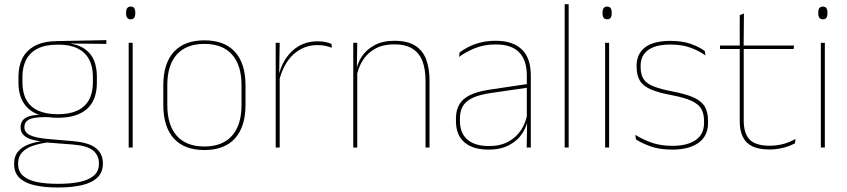

<svg xmlns="http://www.w3.org/2000/svg" viewBox="-20 -684 3926 890"><path d="M248 -138Q160 -138 112.8 -179.5Q65.5 -221 65.5 -302V-329Q65.5 -376.5 83.5 -413Q101.5 -449.5 140.8 -471Q180 -492.5 243.5 -493.5L473 -498V-480.5L286 -482.5L285.5 -485Q340 -479.5 371.2 -458.2Q402.5 -437 415.8 -404Q429 -371 429 -330V-300.5Q429 -219.5 383 -178.8Q337 -138 248 -138ZM245.5 168H254Q308 168 349.5 159.2Q391 150.5 414.8 130.2Q438.5 110 438.5 75.5V73.5Q438.5 35.5 410.8 13.2Q383 -9 318 -14L190.5 -24L207 -24.5Q165 -19.5 132.8 -8.5Q100.5 2.5 82.2 22.5Q64 42.5 64 74V75.5Q64 111 87.2 131.2Q110.5 151.5 151.5 159.8Q192.5 168 245.5 168ZM254 185H245.5Q186.5 185 141.5 175Q96.5 165 71 141.2Q45.5 117.5 45.5 76.5V74.5Q45.5 39 65 17Q84.5 -5 116.5 -16.2Q148.5 -27.5 186 -30.5L185 -27.5Q127 -32 101.2 -48.5Q75.5 -65 75.5 -93.5V-94Q75.5 -112 84.5 -124.8Q93.5 -137.5 113.8 -144.5Q134 -151.5 166.5 -151.5V-158L222 -141H183.5Q132.5 -140.5 112.8 -129Q93 -117.5 93 -95V-94.5Q93 -71 118 -58Q143 -45 205 -39.5L320.5 -29.5Q393.5 -23 425.2 3.2Q457 29.5 457 72.5V74.5Q457 115 431.2 139.2Q405.5 163.5 359.8 174.2Q314 185 254 185ZM248 -154.5Q301.5 -154.5 337.5 -171Q373.5 -187.5 392 -220.2Q410.5 -253 410.5 -300.5V-330Q410.5 -376.5 392.5 -409.5Q374.5 -442.5 339.2 -459.8Q304 -477 252 -477H247Q189 -477 153 -458Q117 -439 100.5 -405.5Q84 -372 84 -329V-302Q84 -253.5 102.2 -220.8Q120.5 -188 157 -171.2Q193.5 -154.5 248 -154.5Z M595 0H576.5V-485.5H595ZM586 -594.5Q575.5 -594.5 570 -601.2Q564.5 -608 564.5 -622V-626.5Q564.5 -640 570 -646.8Q575.5 -653.5 586 -653.5Q596.5 -653.5 601.8 -646.8Q607 -640 607 -626.5V-622Q607 -608 601.8 -601.2Q596.5 -594.5 586 -594.5Z M927.5 11.5Q834 11.5 785.5 -42.5Q737 -96.5 737 -197.5V-289Q737 -390 785.8 -443.5Q834.5 -497 927.5 -497Q1020.5 -497 1069.2 -443.5Q1118 -390 1118 -289V-197.5Q1118 -96.5 1069.2 -42.5Q1020.5 11.5 927.5 11.5ZM927.5 -5Q1011 -5 1055.2 -54.5Q1099.5 -104 1099.5 -197.5V-289Q1099.5 -382 1055.5 -431.2Q1011.5 -480.5 927.5 -480.5Q843.5 -480.5 799.5 -431.2Q755.5 -382 755.5 -289V-197.5Q755.5 -104 799.5 -54.5Q843.5 -5 927.5 -5Z M1273.5 -308.5 1264 -320.5 1269.5 -325Q1286 -402 1334 -447.2Q1382 -492.5 1452 -492.5Q1473 -492.5 1489.2 -489Q1505.5 -485.5 1516.5 -480.5L1518 -462.5Q1505 -468 1488 -471.5Q1471 -475 1450.5 -475Q1389 -475 1341.8 -433.2Q1294.5 -391.5 1273.5 -308.5ZM1276.5 0H1258V-485.5H1276.5L1274 -335L1276.5 -332.5Z M1971 0H1952.5V-310Q1952.5 -363 1938.2 -400.5Q1924 -438 1892 -458.2Q1860 -478.5 1806.5 -478.5Q1757 -478.5 1720.2 -458.8Q1683.5 -439 1661.5 -404.2Q1639.5 -369.5 1632.5 -325L1623.5 -344H1629Q1633.5 -385 1655.2 -419.2Q1677 -453.5 1715.5 -474.2Q1754 -495 1807.5 -495Q1868 -495 1903.8 -472.8Q1939.5 -450.5 1955.2 -409.2Q1971 -368 1971 -311ZM1636 0H1617.5V-485.5H1636L1634 -358.5H1636Z M2440.5 0H2421.5L2423.5 -128L2422 -131.5V-292V-334.5Q2422 -404.5 2386.8 -441.2Q2351.5 -478 2278 -478Q2223.5 -478 2180.5 -460.2Q2137.5 -442.5 2108 -420L2110.5 -441Q2126 -453 2149.8 -465.5Q2173.5 -478 2205.8 -486.5Q2238 -495 2278 -495Q2319.5 -495 2350 -484.2Q2380.5 -473.5 2400.8 -453Q2421 -432.5 2430.8 -402.8Q2440.5 -373 2440.5 -335ZM2244.5 9.5Q2172 9.5 2132.8 -24.2Q2093.5 -58 2093.5 -123V-134.5Q2093.5 -192.5 2129.5 -224.2Q2165.5 -256 2250 -268.5L2431 -295.5L2431.5 -278.5L2253.5 -252.5Q2178.5 -241.5 2145.2 -214.5Q2112 -187.5 2112 -135.5V-124Q2112 -66.5 2146.8 -36.8Q2181.5 -7 2247 -7Q2299 -7 2336.2 -27.2Q2373.5 -47.5 2396 -82.2Q2418.5 -117 2425 -160.5L2434.5 -142H2428.5Q2424.5 -102.5 2402.5 -67.8Q2380.5 -33 2341 -11.8Q2301.5 9.5 2244.5 9.5Z M2616 0H2597.5V-664.5H2616Z M2803.5 0H2785V-485.5H2803.5ZM2794.5 -594.5Q2784 -594.5 2778.5 -601.2Q2773 -608 2773 -622V-626.5Q2773 -640 2778.5 -646.8Q2784 -653.5 2794.5 -653.5Q2805 -653.5 2810.2 -646.8Q2815.5 -640 2815.5 -626.5V-622Q2815.5 -608 2810.2 -601.2Q2805 -594.5 2794.5 -594.5Z M3096 9.5Q3037.5 9.5 2995.8 -5.5Q2954 -20.5 2928 -37.5L2925 -59Q2960 -37 3001.2 -22.5Q3042.5 -8 3097 -8Q3165.5 -8 3204.5 -34.8Q3243.5 -61.5 3243.5 -113.5V-123.5Q3243.5 -157 3231 -179Q3218.5 -201 3186 -216.2Q3153.5 -231.5 3093 -243Q3031.5 -254.5 2996 -270Q2960.5 -285.5 2945.8 -310.5Q2931 -335.5 2931 -374.5V-379.5Q2931 -434.5 2970.2 -464.5Q3009.5 -494.5 3088 -494.5Q3144 -494.5 3183.8 -480Q3223.5 -465.5 3247 -447.5L3250 -427Q3219.5 -449 3180.2 -463.2Q3141 -477.5 3087.5 -477.5Q3040.5 -477.5 3010 -465.8Q2979.5 -454 2964.5 -432Q2949.5 -410 2949.5 -379.5V-374.5Q2949.5 -339.5 2962.8 -318.2Q2976 -297 3008.5 -284Q3041 -271 3097.5 -260Q3161.5 -248 3197.2 -231.2Q3233 -214.5 3247.5 -188.8Q3262 -163 3262 -124.5V-113.5Q3262 -54 3218.2 -22.2Q3174.5 9.5 3096 9.5Z M3547.5 9Q3499 9 3468.5 -5.2Q3438 -19.5 3423.5 -49Q3409 -78.5 3409 -123V-462.5H3427.5V-124.5Q3427.5 -65.5 3455 -37Q3482.5 -8.5 3548 -8.5Q3579 -8.5 3609.2 -16.2Q3639.5 -24 3667.5 -40L3665 -20Q3642 -7 3610.8 1Q3579.5 9 3547.5 9ZM3658.5 -457H3317.5V-473H3661ZM3427 -468H3409V-614L3428.5 -621.5Z M3803.5 0H3785V-485.5H3803.5ZM3794.5 -594.5Q3784 -594.5 3778.5 -601.2Q3773 -608 3773 -622V-626.5Q3773 -640 3778.5 -646.8Q3784 -653.5 3794.5 -653.5Q3805 -653.5 3810.2 -646.8Q3815.5 -640 3815.5 -626.5V-622Q3815.5 -608 3810.2 -601.2Q3805 -594.5 3794.5 -594.5Z"/></svg>

Font: Anek Malayalam Thin
Style: Regular
Weight: 250
Version: Version 1.003